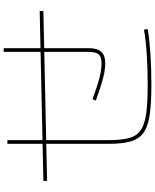

<svg xmlns="http://www.w3.org/2000/svg" viewBox="80 -910 840 1040"><g transform="rotate(-90 500.0 -390.0)"><path d="M561 10Q461 10 398 1Q335 -8 301 -32.5Q267 -57 254 -102.5Q241 -148 241 -220V-770H261V-220Q261 -153 272 -111.5Q283 -70 314.5 -48Q346 -26 405.5 -18Q465 -10 561 -10Q648 -10 724.5 -15Q801 -20 859 -30L863 -10Q803 0 725.5 5Q648 10 561 10ZM40 -555V-575L960 -595V-575ZM676 -240Q653 -240 624 -245.5Q595 -251 558.5 -262.5Q522 -274 475 -291L483 -309Q529 -292 564 -281Q599 -270 627 -265Q655 -260 676 -260Q711 -260 725 -275Q739 -290 739 -330V-790H759V-330Q759 -299 750.5 -279Q742 -259 724 -249.5Q706 -240 676 -240Z"/></g></svg>

Font: M PLUS 1 Thin Thin
Style: Regular
Weight: 250
Version: Version 1.001